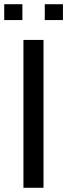

<svg xmlns="http://www.w3.org/2000/svg" viewBox="-31 -889 318 909"><path d="M80 0V-700H175V0ZM-11 -794V-869H75V-794ZM181 -794V-869H267V-794Z"/></svg>

Font: Cabin Resolve
Style: Regular-Resolve
Weight: 400
Designer: Pablo Impallari
Foundry: Pablo Impallari. http://www.impallari.com Igino Marini. http://www.ikern.com
Version: Version 3.001